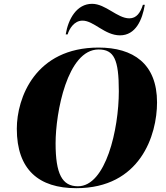

<svg xmlns="http://www.w3.org/2000/svg" viewBox="-20 -974 869 1005"><path d="M608 -789C690 -789 725 -870 738 -949H728C715 -908 695 -878 657 -878C594 -878 533 -954 462 -954C382 -954 337 -875 324 -794H334C342 -821 367 -866 412 -866C471 -866 528 -789 608 -789ZM379 11C714 11 802 -266 802 -438C802 -641 677 -725 496 -725C164 -725 68 -461 68 -300C68 -85 184 11 379 11ZM388 1C305 1 271 -64 271 -224C271 -384 332 -715 496 -715C577 -715 602 -663 602 -497C602 -297 534 1 388 1Z"/></svg>

Font: Noto Serif Display Black
Style: Italic
Weight: 900
Italic angle: -12°
Designer: Monotype Design Team
Foundry: Monotype Imaging Inc.
Version: Version 2.009